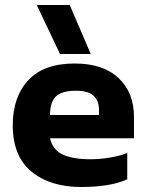

<svg xmlns="http://www.w3.org/2000/svg" viewBox="-20 -738 587 768"><path d="M220 -522 127 -718H259L343 -522ZM305 10Q181 10 106 -51.5Q31 -113 31 -237Q31 -350 93 -417Q155 -484 279 -484Q392 -484 454 -426Q516 -368 516 -270V-185H180Q191 -138 231.5 -119.5Q272 -101 342 -101Q381 -101 421.5 -108Q462 -115 489 -126V-21Q455 -5 408 2.5Q361 10 305 10ZM180 -278H376V-299Q376 -334 355 -354.5Q334 -375 284 -375Q226 -375 203 -351.5Q180 -328 180 -278Z"/></svg>

Font: Kanit SemiBold
Style: Regular
Weight: 600
Designer: Katatrad Team
Foundry: CadsonDemak
Version: Version 2.000; ttfautohint (v1.8.3)